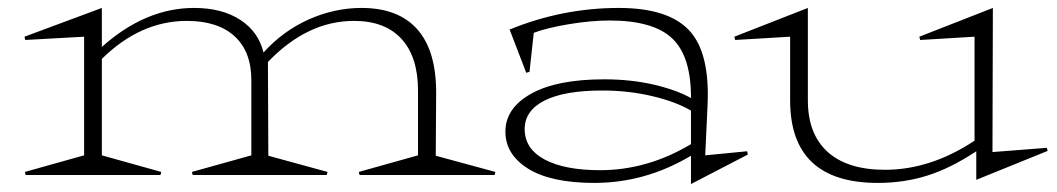

<svg xmlns="http://www.w3.org/2000/svg" viewBox="-20 -443 2675 486"><path d="M658.2 -286.1 659.2 -48.8 809.1 -7.8 807.1 0H467.8L465.8 -7.8L616.2 -49.8V-240.2Q616.2 -312.5 573.7 -351.3Q531.2 -390.1 453.1 -390.1Q335.4 -390.1 237.8 -293.9V-49.8L388.2 -7.8L386.2 0H44.9L43 -7.8L192.9 -49.8V-350.1L43.9 -341.8L42 -350.1L237.8 -422.9V-324.2Q348.1 -422.9 471.2 -422.9Q542 -422.9 588.1 -392.8Q634.3 -362.8 647 -310.1Q696.3 -364.7 761.5 -393.8Q826.7 -422.9 895 -422.9Q988.8 -422.9 1036.6 -368.4Q1084.5 -314 1084 -207L1083 -48.8L1233.9 -7.8L1231.9 0H890.1L888.2 -7.8L1038.1 -49.8V-213.9Q1038.1 -298.8 996.3 -344.5Q954.6 -390.1 876 -390.1Q757.8 -390.1 658.2 -286.1Z M1259.3 -109.9Q1259.3 -169.4 1324.5 -205.8Q1389.6 -242.2 1509.3 -242.2Q1577.1 -242.2 1634.8 -228.8Q1692.4 -215.3 1729 -194.8Q1729.5 -300.3 1681.6 -345.7Q1633.8 -391.1 1522.9 -391.1Q1475.1 -391.1 1418.9 -381.6Q1362.8 -372.1 1331.1 -359.9L1320.3 -261.2L1312 -258.8L1270 -368.2Q1403.3 -422.9 1546.4 -422.9Q1670.9 -422.9 1724.1 -366.5Q1777.3 -310.1 1771 -176.8L1765.1 -49.8L1871.1 -60.1L1873 -51.8L1729 22.9V-48.8Q1613.8 20 1484.4 20Q1375 20 1317.1 -15.9Q1259.3 -51.8 1259.3 -109.9ZM1308.1 -116.2Q1308.1 -66.4 1358.6 -39.3Q1409.2 -12.2 1499 -12.2Q1618.7 -12.2 1729 -78.1V-163.1Q1690.9 -185.5 1630.9 -199.7Q1570.8 -213.9 1504.4 -213.9Q1408.7 -213.9 1358.4 -188.5Q1308.1 -163.1 1308.1 -116.2Z M1838.9 -350.1 2024.9 -422.9V-189Q2024.9 -103.5 2075.2 -58.3Q2125.5 -13.2 2220.2 -13.2Q2335.4 -13.2 2446.8 -86.9V-350.1L2309.1 -341.8L2307.1 -350.1L2493.2 -422.9L2492.2 -58.1L2629.9 -68.8L2631.8 -61L2451.2 12.2V-60.1Q2387.2 -17.6 2328.1 1.2Q2269 20 2202.1 20Q1980 20 1980 -189V-350.1L1840.8 -341.8Z"/></svg>

Font: Halibut Exp Thin
Style: Regular
Weight: 250
Width: 7
Designer: Matteo Maggi
Foundry: Collletttivo
Version: Version 3.080 | FøM Fix